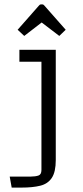

<svg xmlns="http://www.w3.org/2000/svg" viewBox="-20 -851 377 871"><path d="M24 -50H120Q140 -50 154 -54.5Q168 -59 168 -80V-571H68V-625H233V-125Q233 -71 215 -44Q197 -17 162.5 -8.5Q128 0 78 0H33ZM90 -688 60 -716 157 -826Q161 -831 165 -831H173Q177 -831 181 -826L278 -716L249 -688L169 -749Z"/></svg>

Font: Changa ExtraLight
Style: Regular
Weight: 250
Designer: Eduardo Rodriguez Tunni
Foundry: Eduardo Rodriguez Tunni
Version: Version 3.002; ttfautohint (v1.8.2)